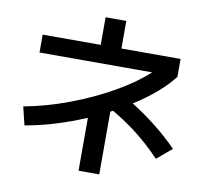

<svg xmlns="http://www.w3.org/2000/svg" viewBox="-90 -875 1117 1043"><g transform="rotate(10 469.0 -353.5)"><path d="M710 -526.4H88.9V-625H409.2V-777.3H523.4V-625H849.6V-526.4Q814 -479.5 759.5 -432.6Q705.1 -385.7 635.7 -341.8Q707.5 -297.4 773.7 -244.6Q839.8 -191.9 893.6 -136.7L811.5 -67.4Q749 -133.3 682.4 -185.8Q615.7 -238.3 537.1 -284.2L523.4 -276.9V69.3H409.2V-222.7Q239.7 -150.4 77.1 -122.1L52.7 -222.7Q174.8 -245.1 300.5 -292.2Q426.3 -339.4 533.4 -400.6Q640.6 -461.9 710 -526.4Z"/></g></svg>

Font: Pretendard JP SemiBold
Style: Regular
Weight: 600
Designer: Base glyphs from Inter by Rasmus Andersson; Hangeul glyphs from Noto Sans CJK(Source Han Sans) by Jang Soo-young and Kan
Foundry: Kil Hyung-jin
Version: Version 1.309